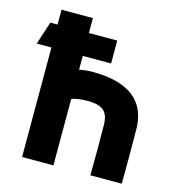

<svg xmlns="http://www.w3.org/2000/svg" viewBox="-108 -828 857 923"><g transform="rotate(15 320.0 -366.5)"><path d="M241 0V-330C256 -338 289 -342 320 -342C392 -342 424 -320 425 -250C426 -165 426 -85 425 0H581C582 -95 582 -176 581 -271C580 -384 519 -483 307 -483C286 -483 255 -480 241 -476V-545H382V-659H241V-733H85V-659H49L12 -545H85V0Z"/></g></svg>

Font: Kreadon Extra Bold
Style: Regular
Weight: 800
Designer: kohakuno
Foundry: StudioGnu
Version: Version 1.000;Glyphs 3.1.2 (3151)